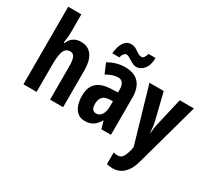

<svg xmlns="http://www.w3.org/2000/svg" viewBox="-182 -1168 1784 1630"><g transform="rotate(30 709.5 -353.0)"><path d="M189 -682Q189 -657 186 -625Q183 -593 179 -570H187Q219 -650 305 -650Q376 -650 412.5 -599Q449 -548 449 -455V-93H321V-418Q321 -478 308 -506Q295 -534 267 -534Q222 -534 205.5 -491.5Q189 -449 189 -357V-93H60V-853H189Z M738 -651Q825 -651 871.5 -602.5Q918 -554 918 -456V-93H824L803 -166H800Q776 -124 745 -103.5Q714 -83 666 -83Q620 -83 592 -107.5Q564 -132 551.5 -172Q539 -212 539 -256Q539 -343 584.5 -385Q630 -427 718 -431L790 -434V-463Q790 -501 775 -523.5Q760 -546 728 -546Q702 -546 675.5 -537Q649 -528 615 -509L574 -605Q652 -651 738 -651ZM752 -346Q710 -344 689.5 -320Q669 -296 669 -254Q669 -218 681.5 -202Q694 -186 718 -186Q750 -186 770 -216Q790 -246 790 -297V-348ZM582 -698Q583 -728 593.5 -762.5Q604 -797 626 -821.5Q648 -846 684 -846Q710 -846 731.5 -833.5Q753 -821 772 -808Q791 -795 812 -795Q826 -795 836 -811Q846 -827 850 -847H920Q919 -775 887 -737Q855 -699 815 -699Q793 -699 770.5 -711.5Q748 -724 727.5 -737Q707 -750 691 -750Q680 -750 667.5 -735Q655 -720 652 -698Z M980 -639H1120L1184 -380Q1190 -353 1193 -327Q1196 -301 1198 -274H1201Q1203 -300 1206 -323Q1209 -346 1217 -379L1277 -639H1416L1245 -20Q1228 43 1200.5 79.5Q1173 116 1140 131.5Q1107 147 1075 147Q1058 147 1042.5 145Q1027 143 1013 139V25Q1034 31 1052 31Q1082 31 1099 10.5Q1116 -10 1132 -70L1137 -99Z"/></g></svg>

Font: Noto Sans Kannada UI ExtraCondensed
Style: Bold
Weight: 700
Width: 2
Designer: Jelle Bosma - Monotype Design Team
Foundry: Monotype Imaging Inc.
Version: Version 2.005; ttfautohint (v1.8.4.7-5d5b)